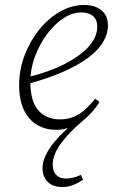

<svg xmlns="http://www.w3.org/2000/svg" viewBox="-20 -510 457 772"><path d="M232 242Q191 242 171 220.5Q151 199 151 167Q151 140 164.5 112.5Q178 85 200.5 58.5Q223 32 250 8V5Q244 8 232 10Q220 12 206 12Q165 12 131.5 -6.5Q98 -25 77.5 -65Q57 -105 57 -168Q57 -229 78.5 -286.5Q100 -344 136.5 -389.5Q173 -435 220 -462.5Q267 -490 319 -490Q361 -490 387.5 -469Q414 -448 414 -407Q414 -374 394.5 -341Q375 -308 334 -277.5Q293 -247 231 -220Q169 -193 85 -171L82 -197Q180 -221 243.5 -254.5Q307 -288 339 -325.5Q371 -363 371 -402Q371 -431 354 -445.5Q337 -460 307 -460Q271 -460 235 -436.5Q199 -413 169 -372.5Q139 -332 120.5 -282.5Q102 -233 102 -181Q102 -103 134 -66.5Q166 -30 221 -30Q251 -30 276.5 -40.5Q302 -51 323 -70.5Q344 -90 363 -113L380 -100Q365 -76 347 -56.5Q329 -37 307 -19Q257 23 224.5 67.5Q192 112 192 152Q192 179 206 193.5Q220 208 246 208Q259 208 275 204Q291 200 305 193L314 213Q296 225 275 233.5Q254 242 232 242Z"/></svg>

Font: Source Serif 4 18pt Light
Style: Italic
Weight: 300
Italic angle: -12°
Designer: Frank Grießhammer
Foundry: Adobe Systems Incorporated
Version: Version 4.004;hotconv 1.0.116;makeotfexe 2.5.65601